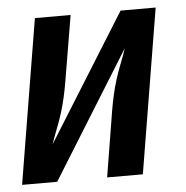

<svg xmlns="http://www.w3.org/2000/svg" viewBox="-43 -562 587 605"><g transform="rotate(-5 250.0 -260.0)"><path d="M3 0 89 -520H202L167 -312Q163 -288 157.5 -263.5Q152 -239 144.5 -215Q137 -191 127.5 -167Q118 -143 110 -119L360 -520H471L385 0H272L306 -208Q310 -232 315.5 -256.5Q321 -281 328.5 -305Q336 -329 345.5 -353Q355 -377 363 -401L114 0Z"/></g></svg>

Font: Iosevka Curly
Style: Bold Italic
Weight: 700
Italic angle: -9°
Monospace: yes
Designer: Belleve Invis
Foundry: Belleve Invis
Version: Version 22.1.2; ttfautohint (v1.8.4)